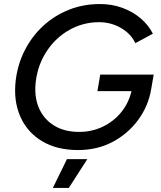

<svg xmlns="http://www.w3.org/2000/svg" viewBox="-20 -732 796 952"><path d="M367 12Q262 12 188.5 -32Q115 -76 80.5 -154.5Q46 -233 58 -334Q68 -415 103.5 -484Q139 -553 194.5 -604Q250 -655 321.5 -683.5Q393 -712 476 -712Q535 -712 587 -693Q639 -674 678 -640.5Q717 -607 738 -565L651 -518Q629 -565 579.5 -593.5Q530 -622 471 -622Q393 -622 325.5 -584.5Q258 -547 213.5 -481Q169 -415 158 -332Q148 -257 171.5 -200Q195 -143 246.5 -110.5Q298 -78 372 -78Q436 -78 490 -104Q544 -130 581 -175.5Q618 -221 632 -280H463L477 -362H742L730 -292Q716 -207 665.5 -138Q615 -69 538.5 -28.5Q462 12 367 12ZM242 200 312 57H413L321 200Z"/></svg>

Font: Figtree Medium
Style: Italic
Weight: 500
Italic angle: -9.5°
Foundry: Erik Kennedy
Version: Version 2.001; ttfautohint (v1.8.4.7-5d5b);gftools[0.9.27]